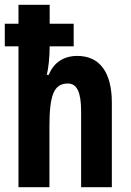

<svg xmlns="http://www.w3.org/2000/svg" viewBox="-23 -780 545 800"><path d="M184 -760H54V-681H-3V-587H54V0H183V-255C183 -387 203 -432 260 -432C298 -432 315 -395 315 -316V0H443V-352C443 -478 393 -547 299 -547C243 -547 201 -520 180 -468H172C179 -497 184 -541 184 -590V-587H284V-681H184Z"/></svg>

Font: Noto Sans Kannada ExtraCondensed
Style: Bold
Weight: 700
Width: 2
Designer: Jelle Bosma - Monotype Design Team
Foundry: Monotype Imaging Inc.
Version: Version 2.005